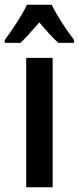

<svg xmlns="http://www.w3.org/2000/svg" viewBox="-50 -786 331 806"><path d="M167 -766H63C45 -726 2 -661 -30 -618V-606H36C57 -626 85 -657 115 -692C144 -658 170 -628 195 -606H261V-618C225 -665 189 -721 167 -766ZM171 0V-543H60V0Z"/></svg>

Font: Noto Sans Lao Looped ExtraCondensed SemiBold
Style: Regular
Weight: 600
Width: 2
Designer: Mark Frömberg, Ben Mitchell
Foundry: The Fontpad Ltd
Version: Version 1.002